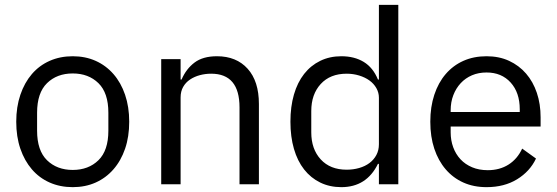

<svg xmlns="http://www.w3.org/2000/svg" viewBox="-20 -760 2297 792"><path d="M280 12Q228 12 185 -7Q142 -26 111.5 -61.5Q81 -97 64 -146.5Q47 -196 47 -258Q47 -319 64 -369Q81 -419 111.5 -454.5Q142 -490 185 -509Q228 -528 280 -528Q332 -528 374.5 -509Q417 -490 448 -454.5Q479 -419 496 -369Q513 -319 513 -258Q513 -196 496 -146.5Q479 -97 448 -61.5Q417 -26 374.5 -7Q332 12 280 12ZM280 -59Q345 -59 386 -99Q427 -139 427 -221V-295Q427 -377 386 -417Q345 -457 280 -457Q215 -457 174 -417Q133 -377 133 -295V-221Q133 -139 174 -99Q215 -59 280 -59Z M645 0V-516H725V-432H729Q748 -476 782.5 -502Q817 -528 875 -528Q955 -528 1001.5 -476.5Q1048 -425 1048 -331V0H968V-317Q968 -456 851 -456Q827 -456 804.5 -450Q782 -444 764 -432Q746 -420 735.5 -401.5Q725 -383 725 -358V0Z M1543 -84H1539Q1492 12 1388 12Q1340 12 1301 -7Q1262 -26 1234.5 -61Q1207 -96 1192.5 -146Q1178 -196 1178 -258Q1178 -320 1192.5 -370Q1207 -420 1234.5 -455Q1262 -490 1301 -509Q1340 -528 1388 -528Q1442 -528 1480.5 -504.5Q1519 -481 1539 -432H1543V-740H1623V0H1543ZM1410 -60Q1437 -60 1461.5 -67Q1486 -74 1504 -87.5Q1522 -101 1532.5 -120.5Q1543 -140 1543 -165V-357Q1543 -378 1532.5 -396.5Q1522 -415 1504 -428Q1486 -441 1461.5 -448.5Q1437 -456 1410 -456Q1342 -456 1303 -413.5Q1264 -371 1264 -302V-214Q1264 -145 1303 -102.5Q1342 -60 1410 -60Z M1987 12Q1934 12 1891.5 -7Q1849 -26 1818.5 -61.5Q1788 -97 1771.5 -146.5Q1755 -196 1755 -258Q1755 -319 1771.5 -369Q1788 -419 1818.5 -454.5Q1849 -490 1891.5 -509Q1934 -528 1987 -528Q2039 -528 2080 -509Q2121 -490 2150 -456.5Q2179 -423 2194.5 -377Q2210 -331 2210 -276V-238H1839V-214Q1839 -181 1849.5 -152.5Q1860 -124 1879.5 -103Q1899 -82 1927.5 -70Q1956 -58 1992 -58Q2041 -58 2077.5 -81Q2114 -104 2134 -147L2191 -106Q2166 -53 2113 -20.5Q2060 12 1987 12ZM1987 -461Q1954 -461 1927 -449.5Q1900 -438 1880.5 -417Q1861 -396 1850 -367.5Q1839 -339 1839 -305V-298H2124V-309Q2124 -378 2086.5 -419.5Q2049 -461 1987 -461Z"/></svg>

Font: IBM Plex Thai
Style: Regular
Weight: 400
Designer: Mike Abbink, Paul van der Laan, Pieter van Rosmalen, Ben Mitchell, Mark Frömberg
Foundry: Bold Monday
Version: Version 1.0